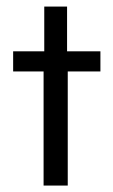

<svg xmlns="http://www.w3.org/2000/svg" viewBox="-20 -576 352 596"><path d="M115.3 0H190.3V-354.2H291.7V-416.7H188.2V-555.6H117.4V-416.7H20.8V-354.2H115.3Z"/></svg>

Font: Afacad
Style: Regular
Weight: 400
Designer: Kristian Moeller
Foundry: Dicotype
Version: Version 1.000